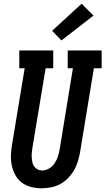

<svg xmlns="http://www.w3.org/2000/svg" viewBox="-20 -1007 568 1035"><path d="M205 8Q176 8 148 1Q120 -6 98.5 -22Q77 -38 63.5 -62Q50 -86 44 -113Q38 -140 39 -169.5Q40 -199 45 -228L113 -639H84V-735H267V-639H226L155 -212Q153 -199 151.5 -185.5Q150 -172 151 -158.5Q152 -145 154.5 -132.5Q157 -120 164 -110Q171 -100 182.5 -94Q194 -88 207 -88Q226 -88 244 -98.5Q262 -109 273.5 -125.5Q285 -142 291 -160.5Q297 -179 301 -198L373 -639H345V-735H528V-639H486L411 -183Q406 -158 398.5 -133.5Q391 -109 377.5 -86.5Q364 -64 345 -45Q326 -26 303 -14Q280 -2 254.5 3Q229 8 205 8ZM311 -789 261 -841 420 -987 484 -923Z"/></svg>

Font: Iosevka Slab
Style: Bold Italic
Weight: 700
Italic angle: -9°
Monospace: yes
Designer: Belleve Invis
Foundry: Belleve Invis
Version: Version 11.1.0; ttfautohint (v1.8.3)